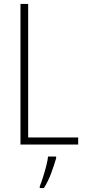

<svg xmlns="http://www.w3.org/2000/svg" viewBox="-20 -734 436 975"><path d="M84 0V-714H123V-36H377V0ZM265 70Q255 105 239.5 146.5Q224 188 203 221H182V212Q189 195 198 167Q207 139 214.5 110Q222 81 224 61H265Z"/></svg>

Font: Noto Sans Khmer UI Condensed ExtraLight
Style: Regular
Weight: 200
Width: 3
Designer: Danh Hong and the Monotype Design Team
Foundry: Monotype Imaging Inc.
Version: Version 2.002; ttfautohint (v1.8.4.7-5d5b)